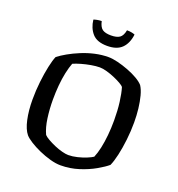

<svg xmlns="http://www.w3.org/2000/svg" viewBox="-158 -1041 1083 1170"><g transform="rotate(20 383.0 -456.0)"><path d="M365 0Q334 0 296.5 -10.5Q259 -21 223 -37Q187 -53 158.5 -71Q130 -89 117 -104Q93 -133 80.5 -190.5Q68 -248 68 -319Q68 -378 74.5 -435Q81 -492 91 -538.5Q101 -585 112 -610Q135 -628 168.5 -647Q202 -666 243 -683Q284 -700 328 -710Q372 -720 416 -720Q442 -720 476.5 -711.5Q511 -703 546.5 -689.5Q582 -676 610.5 -659.5Q639 -643 654 -626Q669 -603 678.5 -567Q688 -531 693 -488Q698 -445 698 -399Q698 -342 691.5 -285.5Q685 -229 674.5 -182.5Q664 -136 651 -107Q628 -87 583.5 -61.5Q539 -36 482.5 -18Q426 0 365 0ZM388 -75Q415 -75 446 -82.5Q477 -90 503.5 -101Q530 -112 541 -120Q553 -148 561.5 -187Q570 -226 574.5 -272.5Q579 -319 579 -369Q579 -433 572 -487Q565 -541 554 -577Q549 -584 530 -595Q511 -606 485.5 -617Q460 -628 433.5 -635.5Q407 -643 387 -643Q363 -643 331.5 -637.5Q300 -632 270.5 -623.5Q241 -615 221 -606Q210 -578 201.5 -538.5Q193 -499 189 -453.5Q185 -408 185 -361Q185 -300 193 -242Q201 -184 220 -144Q229 -134 250 -122Q271 -110 296.5 -99Q322 -88 347 -81.5Q372 -75 388 -75ZM383 -781Q317 -781 286.5 -815.5Q256 -850 250 -903Q257 -906 271 -909Q285 -912 301 -912Q309 -875 327.5 -862Q346 -849 383 -849Q420 -849 439 -862Q458 -875 465 -912Q484 -912 497.5 -909Q511 -906 517 -903Q510 -845 478 -813Q446 -781 383 -781Z"/></g></svg>

Font: Texturina 12pt Medium
Style: Regular
Weight: 500
Designer: Guillermo Torres Carreño
Foundry: Omnibus-Type
Version: Version 1.002